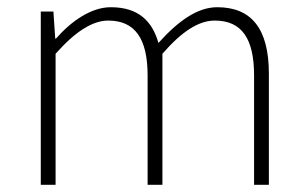

<svg xmlns="http://www.w3.org/2000/svg" viewBox="-20 -512 851 532"><path d="M93 0H134V-363C188 -424 236 -455 280 -455C354 -455 389 -405 389 -303V0H430V-363C483 -424 530 -455 575 -455C650 -455 684 -405 684 -303V0H725V-308C725 -432 677 -492 582 -492C527 -492 474 -454 419 -393C402 -453 364 -492 287 -492C233 -492 178 -454 135 -405H133L128 -480H93Z"/></svg>

Font: Source Sans Pro Light
Style: Regular
Weight: 300
Designer: Paul D. Hunt
Foundry: Adobe Systems Incorporated
Version: Version 3.006;hotconv 1.0.111;makeotfexe 2.5.65597